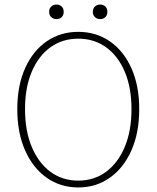

<svg xmlns="http://www.w3.org/2000/svg" viewBox="-20 -812 688 844"><path d="M324 12Q246 12 185.5 -30.5Q125 -73 90.5 -150.5Q56 -228 56 -332Q56 -436 90.5 -512.5Q125 -589 185.5 -630.5Q246 -672 324 -672Q402 -672 462.5 -630.5Q523 -589 557.5 -512.5Q592 -436 592 -332Q592 -228 557.5 -150.5Q523 -73 462.5 -30.5Q402 12 324 12ZM324 -18Q394 -18 446.5 -57Q499 -96 528.5 -166.5Q558 -237 558 -332Q558 -427 528.5 -496.5Q499 -566 446.5 -604Q394 -642 324 -642Q254 -642 201.5 -604Q149 -566 119.5 -496.5Q90 -427 90 -332Q90 -237 119.5 -166.5Q149 -96 201.5 -57Q254 -18 324 -18ZM228 -728Q215 -728 205.5 -736.5Q196 -745 196 -760Q196 -775 205.5 -783.5Q215 -792 228 -792Q242 -792 251 -783.5Q260 -775 260 -760Q260 -745 251 -736.5Q242 -728 228 -728ZM420 -728Q407 -728 397.5 -736.5Q388 -745 388 -760Q388 -775 397.5 -783.5Q407 -792 420 -792Q434 -792 443 -783.5Q452 -775 452 -760Q452 -745 443 -736.5Q434 -728 420 -728Z"/></svg>

Font: Source Sans 3
Style: Regular
Weight: 200
Designer: Paul D. Hunt
Foundry: Adobe
Version: Version 3.046;hotconv 1.0.118;makeotfexe 2.5.65603